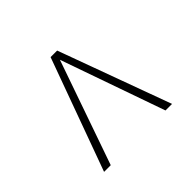

<svg xmlns="http://www.w3.org/2000/svg" viewBox="-89 -780 476 476"><g transform="rotate(-45 149.0 -542.5)"><path d="M160.2 -689.9 268.1 -395H245.1L148.9 -668.9L53.2 -395H29.8L137.2 -689.9Z"/></g></svg>

Font: Genome Thin
Style: Regular
Weight: 250
Designer: Alfredo Marco Pradil
Version: Version 1.001